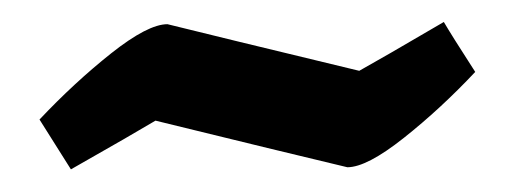

<svg xmlns="http://www.w3.org/2000/svg" viewBox="-20 -346 465 173"><path d="M130.9 -324.2Q173.8 -313.5 303.7 -282.2Q323.2 -293 379.9 -326.2Q386.7 -314.5 408.2 -281.2Q377 -248 343.8 -221.7Q310.5 -195.3 293 -195.3Q235.4 -209 120.1 -237.3Q100.6 -225.6 43.9 -193.4Q37.1 -204.1 15.6 -238.3Q46.9 -271.5 80.1 -297.9Q113.3 -324.2 130.9 -324.2Z"/></svg>

Font: Acme Polish
Style: Regular
Weight: 400
Designer: Juan Pablo del Peral
Version: Version 1.002